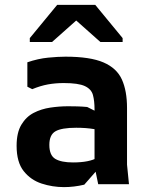

<svg xmlns="http://www.w3.org/2000/svg" viewBox="-20 -754 608 786"><path d="M382 0 367 -73V-306Q367 -341 360.5 -365Q354 -389 327.5 -401.5Q301 -414 241 -414Q207 -414 176.5 -408.5Q146 -403 112 -389L92 -399V-499Q136 -514 177 -518Q218 -522 248 -522Q349 -522 403.5 -498.5Q458 -475 479 -428.5Q500 -382 500 -312V-80L508 0ZM242 12Q195 12 150.5 -2.5Q106 -17 77 -53.5Q48 -90 48 -157Q48 -211 67.5 -243.5Q87 -276 118 -292Q149 -308 186 -313.5Q223 -319 259 -319Q276 -319 296 -318.5Q316 -318 337 -316L425 -272V-206Q397 -220 365 -225.5Q333 -231 292 -231Q232 -231 207 -216.5Q182 -202 182 -161Q182 -118 206.5 -103.5Q231 -89 279 -89Q346 -89 379.5 -109Q413 -129 428 -157L433 -121L325 2Q304 7 283 9.5Q262 12 242 12ZM214 -734H370L482 -598V-582H391L292 -670L193 -582H102V-598Z"/></svg>

Font: AR One Sans
Style: Bold
Weight: 700
Designer: Niteesh Yadav
Foundry: Niteesh Yadav
Version: Version 1.001;gftools[0.9.33]